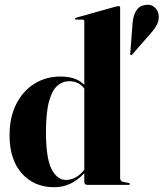

<svg xmlns="http://www.w3.org/2000/svg" viewBox="-20 -774 685 804"><path d="M20 -207.5Q20 -282.5 47.8 -337.8Q75.5 -393 123.8 -423.2Q172 -453.5 232.5 -453.5Q267 -453.5 291.5 -444.8Q316 -436 333 -419V-685Q333 -692 325.5 -692H299.5Q294 -692 294 -696Q294 -698.5 299 -700L465 -746.5Q474 -748.5 477 -748.5Q483 -748.5 483 -742V-30Q483 -15 495 -12.5L518.5 -8Q524 -6.5 524 -3.5Q524 0 519.5 0H345.5Q333 0 333 -13V-49Q279 10 207 10Q123 10 71.5 -47.8Q20 -105.5 20 -207.5ZM172.5 -220.5Q172.5 -112 195.8 -66.2Q219 -20.5 256.5 -20.5Q276.5 -20.5 296 -30.8Q315.5 -41 333 -63V-403Q310 -434 270 -434Q242 -434 220 -414.8Q198 -395.5 185.2 -349Q172.5 -302.5 172.5 -220.5ZM535 -675.5Q537.5 -708.5 550.2 -729Q563 -749.5 584.5 -752.5Q609.5 -758 625 -745.2Q640.5 -732.5 643.5 -716.5Q648 -692.5 638 -672.8Q628 -653 612.5 -636L532.5 -544.5Q530.5 -542.5 526.5 -543.5Q525.5 -544 525.5 -550Z"/></svg>

Font: Fraunces 144pt
Style: Bold
Weight: 700
Version: Version 1.000;[b76b70a41]